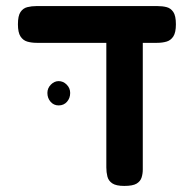

<svg xmlns="http://www.w3.org/2000/svg" viewBox="-20 -603 643 632"><path d="M101 -462Q84 -462 70 -466Q56 -470 47.5 -483Q39 -496 39 -523Q39 -551 47.5 -563.5Q56 -576 70 -579.5Q84 -583 100 -583H498Q515 -583 528.5 -579.5Q542 -576 550.5 -563.5Q559 -551 559 -523Q559 -496 550.5 -483Q542 -470 528 -466Q514 -462 497 -462ZM389 9Q362 9 349.5 0.5Q337 -8 333.5 -22Q330 -36 330 -52V-487L450 -479V-45Q450 -31 446 -18.5Q442 -6 429.5 1.5Q417 9 389 9ZM173 -256Q157 -256 146.5 -268Q136 -280 136 -297Q136 -313 147.5 -324.5Q159 -336 173 -336Q188 -336 199.5 -324.5Q211 -313 211 -297Q211 -280 200.5 -268Q190 -256 173 -256Z"/></svg>

Font: Fredoka Medium
Style: Regular
Weight: 500
Designer: Ben Nathan
Foundry: Milena B. Brandão, Ben Nathan
Version: Version 2.001